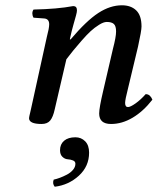

<svg xmlns="http://www.w3.org/2000/svg" viewBox="-20 -459 596 726"><path d="M89.8 -12.2Q89.8 -15.1 91.1 -20.5Q92.3 -25.9 94.2 -33.7Q96.2 -41.5 97.2 -46.9L157.2 -319.8Q166 -352.5 166 -367.2Q166 -387.7 147 -389.2L106.9 -392.1Q102.5 -398.9 102.3 -407.7Q102.1 -416.5 106.9 -422.9Q197.3 -424.8 256.8 -436Q271 -436 271 -419.9Q271 -413.6 267.6 -401.1Q264.2 -388.7 257.6 -365.5Q251 -342.3 246.1 -319.8L244.1 -310.1H247.1Q307.1 -380.9 351.8 -409.9Q396.5 -439 440.9 -439Q475.1 -439 495.1 -419.7Q515.1 -400.4 515.1 -358.9Q515.1 -342.8 502 -283.2L463.9 -124Q453.1 -82 453.1 -69.8Q453.1 -54.2 463.9 -54.2Q473.1 -54.2 492.7 -68.1Q512.2 -82 530.8 -103Q540.5 -103 546.9 -96.7Q553.2 -90.3 556.2 -82Q521.5 -37.6 481.4 -13.9Q441.4 9.8 399.9 9.8Q355 9.8 355 -29.8Q355 -51.3 370.1 -115.2L407.2 -274.9Q418.9 -319.3 418.9 -339.8Q418.9 -360.8 410.4 -368.4Q401.9 -376 383.8 -376Q371.6 -376 354.5 -365.2Q337.4 -354.5 323 -341.3Q308.6 -328.1 288.3 -304.9Q268.1 -281.7 257.8 -269Q247.6 -256.3 231 -234.9L187 -45.9Q180.7 -16.6 169.9 -3.4Q159.2 9.8 137.2 9.8Q89.8 9.8 89.8 -12.2ZM265.1 60.1Q287.1 60.1 302 75.2Q316.9 90.3 316.9 118.2Q316.9 169.9 278.3 205.3Q239.7 240.7 187 247.1Q177.2 235.4 183.1 220.2Q194.3 217.8 206.8 213.1Q219.2 208.5 233.2 201.2Q247.1 193.8 256.1 183.1Q265.1 172.4 265.1 160.2Q265.1 151.4 256.1 147.7Q247.1 144 236.1 143.3Q225.1 142.6 216.1 134Q207 125.5 207 108.9Q207 86.4 222.4 73.2Q237.8 60.1 265.1 60.1Z"/></svg>

Font: Common Serif Medium
Style: Italic
Weight: 500
Italic angle: -12°
Designer: Philipp H. Poll, Khaled Hosny
Foundry: Stefan Peev, Context Ltd.
Version: Version 1.026